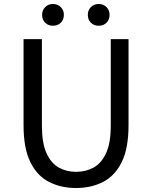

<svg xmlns="http://www.w3.org/2000/svg" viewBox="-20 -929 761 962"><path d="M361 13Q286 13 226.5 -17Q167 -47 132.5 -116Q98 -185 98 -302V-733H190V-300Q190 -212 213 -161.5Q236 -111 274.5 -89.5Q313 -68 361 -68Q410 -68 449 -89.5Q488 -111 511.5 -161.5Q535 -212 535 -300V-733H624V-302Q624 -185 589.5 -116Q555 -47 495.5 -17Q436 13 361 13ZM245 -800Q222 -800 206.5 -815Q191 -830 191 -855Q191 -878 206.5 -893.5Q222 -909 245 -909Q269 -909 284.5 -893.5Q300 -878 300 -855Q300 -830 284.5 -815Q269 -800 245 -800ZM475 -800Q451 -800 435.5 -815Q420 -830 420 -855Q420 -878 435.5 -893.5Q451 -909 475 -909Q498 -909 513.5 -893.5Q529 -878 529 -855Q529 -830 513.5 -815Q498 -800 475 -800Z"/></svg>

Font: Chocolate Classical Sans
Style: Regular
Weight: 400
Designer: 田海東、宇文滿月
Foundry: Moonlit Owen
Version: Version 1.001